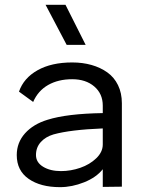

<svg xmlns="http://www.w3.org/2000/svg" viewBox="-20 -770 593 800"><path d="M280.8 -509.8Q324.2 -509.8 361.3 -499.3Q398.4 -488.8 427 -468.5Q455.6 -448.2 471.7 -415.3Q487.8 -382.3 487.8 -339.8V-94.2V7.8L408.2 8.8V-64.9Q381.3 -30.8 330.6 -10.5Q279.8 9.8 230 9.8Q148.9 9.8 99.4 -24.7Q49.8 -59.1 49.8 -124Q49.8 -175.8 84.2 -214.4Q118.7 -252.9 178.2 -271Q259.3 -296.4 408.2 -298.8V-330.1Q408.2 -379.4 372.8 -409.7Q337.4 -439.9 280.8 -439.9Q222.7 -439.9 180.4 -415.8Q138.2 -391.6 118.2 -345.2L59.1 -388.2Q78.6 -444.8 136.5 -477.3Q194.3 -509.8 280.8 -509.8ZM129.9 -124Q129.9 -93.3 159.7 -75.2Q189.5 -57.1 233.9 -57.1Q274.9 -57.1 314.5 -70.8Q354 -84.5 381.1 -110.6Q408.2 -136.7 408.2 -168V-234.9Q273.4 -229.5 203.1 -210Q169.9 -200.2 149.9 -178Q129.9 -155.8 129.9 -124ZM169.9 -750H252.9L336.9 -583H257.8Z"/></svg>

Font: Human Sans
Style: Regular
Weight: 400
Designer: Tim Radville
Foundry: Continuum
Version: Version 1.000;FEAKit 1.0